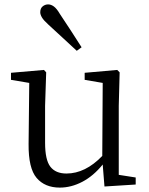

<svg xmlns="http://www.w3.org/2000/svg" viewBox="-20 -839 679 873"><path d="M351 -624 329 -608Q295 -639 262.5 -669.5Q230 -700 199 -728Q178 -747 170.5 -760Q163 -773 163 -783Q163 -801 174 -810Q185 -819 199 -819Q212 -819 225 -809.5Q238 -800 252 -776Q277 -739 301.5 -701Q326 -663 351 -624ZM520 -44 597 -32V0L455 9L447 -91Q405 -39 354.5 -12.5Q304 14 252 14Q184 14 146.5 -30Q109 -74 110 -184L113 -462L30 -476V-508L180 -521L190 -510L185 -358V-190Q185 -112 209 -81Q233 -50 282 -50Q368 -50 445 -130L447 -462L365 -476V-508L513 -521L524 -510L520 -358Z"/></svg>

Font: Shippori Mincho TTF
Style: Regular
Weight: 400
Version: Version 2.100